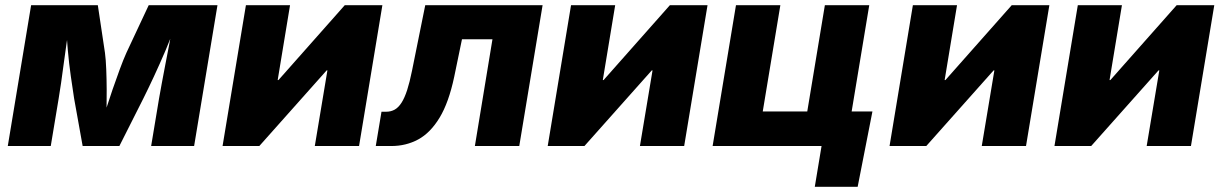

<svg xmlns="http://www.w3.org/2000/svg" viewBox="-20 -559 4678 735"><path d="M9.8 0 99.1 -539.1H354.5L381.8 -356.9Q385.3 -330.6 386.7 -293.7Q388.2 -256.8 388.4 -216.1Q388.7 -175.3 387.9 -137.2Q387.2 -99.1 386.2 -70.3H363.8Q372.6 -99.1 384.8 -137.5Q397 -175.8 410.9 -216.3Q424.8 -256.8 438.5 -293.7Q452.1 -330.6 463.9 -356.9L549.3 -539.1H812.5L723.1 0H558.6L588.9 -182.1Q593.3 -206.5 599.6 -241.5Q606 -276.4 613.8 -316.4Q621.6 -356.4 629.2 -396Q636.7 -435.5 642.1 -469.7H654.3Q636.2 -418.9 613.8 -366.2Q591.3 -313.5 569.1 -265.9Q546.9 -218.3 528.8 -182.1L437 0H296.4L263.7 -182.1Q257.8 -219.7 251 -267.8Q244.1 -315.9 239.5 -368.2Q234.9 -420.4 232.9 -469.7H246.1Q240.7 -435.1 235.1 -395.5Q229.5 -356 224.1 -316.4Q218.8 -276.9 213.9 -241.9Q209 -207 204.6 -182.1L174.3 0Z M1354.5 0H1185.1L1233.4 -289.6H1230.5L972.7 0H832L921.4 -539.1H1090.3L1043 -252.4H1045.9L1299.8 -539.1H1443.8Z M1418.5 0 1440.4 -131.3H1458.5Q1476.6 -131.3 1491 -139.4Q1505.4 -147.5 1517.1 -165.8Q1528.8 -184.1 1538.6 -214.1Q1548.3 -244.1 1557.1 -287.6L1607.9 -539.1H2057.1L1967.8 0H1797.9L1865.2 -408.7H1748.5L1718.8 -265.1Q1697.8 -166 1662.6 -108.2Q1627.4 -50.3 1580.8 -25.1Q1534.2 0 1478 0Z M2599.1 0H2429.7L2478 -289.6H2475.1L2217.3 0H2076.7L2166 -539.1H2335L2287.6 -252.4H2290.5L2544.4 -539.1H2688.5Z M2708 0 2797.4 -539.1H2967.3L2899.9 -132.3H3070.3L3137.7 -539.1H3307.6L3218.3 0ZM3099.1 156.2 3125 0H3080.6L3102.5 -132.3H3319.8L3263.2 156.2Z M3907.7 0H3738.3L3786.6 -289.6H3783.7L3525.9 0H3385.3L3474.6 -539.1H3643.6L3596.2 -252.4H3599.1L3853 -539.1H3997.1Z M4539.1 0H4369.6L4418 -289.6H4415L4157.2 0H4016.6L4106 -539.1H4274.9L4227.5 -252.4H4230.5L4484.4 -539.1H4628.4Z"/></svg>

Font: Inter 18pt ExtraBold
Style: Italic
Weight: 800
Italic angle: -9.3988°
Designer: Rasmus Andersson
Foundry: rsms
Version: Version 4.001;git-66647c0bb